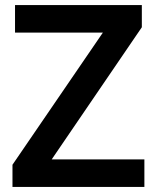

<svg xmlns="http://www.w3.org/2000/svg" viewBox="-20 -734 616 754"><path d="M547 0H29V-87L384 -606H39V-714H537V-627L183 -108H547Z"/></svg>

Font: Noto Sans Ethiopic SemiBold
Style: Regular
Weight: 600
Designer: Monotype Design Team
Foundry: Monotype Imaging Inc.
Version: Version 2.102; ttfautohint (v1.8.4.7-5d5b)